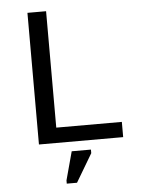

<svg xmlns="http://www.w3.org/2000/svg" viewBox="-58 -705 716 957"><g transform="rotate(-5 300.0 -226.5)"><path d="M115.7 0V-658.7H209V-76.2H537.1V0ZM236.8 206.5V190.4L275.4 47.9H371.6V65.9L288.1 206.5Z"/></g></svg>

Font: Liberation Mono
Style: Regular
Weight: 400
Monospace: yes
Designer: Steve Matteson
Foundry: Ascender Corporation
Version: Version 2.1.5